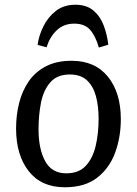

<svg xmlns="http://www.w3.org/2000/svg" viewBox="-20 -778 579 812"><path d="M254 14Q155 14 101.5 -54Q48 -122 48 -235Q48 -291 61 -342.5Q74 -394 101.5 -434Q129 -474 174 -497.5Q219 -521 283 -521Q382 -521 436.5 -453.5Q491 -386 491 -274Q491 -198 467 -132.5Q443 -67 391 -26.5Q339 14 254 14ZM260 -45Q314 -45 343.5 -77.5Q373 -110 385 -162.5Q397 -215 397 -275Q397 -330 385.5 -372Q374 -414 347.5 -438.5Q321 -463 275 -463Q222 -463 193 -430Q164 -397 153.5 -344.5Q143 -292 143 -231Q143 -148 171 -96.5Q199 -45 260 -45ZM299 -758Q346 -758 375 -733.5Q404 -709 418.5 -670.5Q433 -632 438 -589L398 -577Q384 -626 361 -652Q338 -678 294 -678Q249 -678 219.5 -649.5Q190 -621 177 -578L139 -588Q144 -627 163.5 -666.5Q183 -706 216.5 -732Q250 -758 299 -758Z"/></svg>

Font: Literata 12pt
Style: Italic
Weight: 400
Italic angle: -2°
Designer: Latin by Veronika Burian and Jose Scaglione. Greek by Irene Vlachou. Cyrillic by Vera Evstafieva
Foundry: TypeTogether
Version: Version 3.002